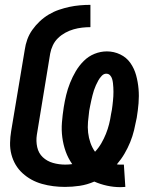

<svg xmlns="http://www.w3.org/2000/svg" viewBox="-20 -763 640 792"><path d="M477 9Q449 9 421.5 3Q394 -3 369 -14Q339 -1 308.5 3.5Q278 8 248 8Q224 8 200 5Q176 2 153 -4.5Q130 -11 110 -22Q90 -33 73 -48.5Q56 -64 44.5 -83.5Q33 -103 27 -126Q21 -149 21.5 -173.5Q22 -198 26 -222L82 -557Q85 -579 92.5 -600Q100 -621 113.5 -640Q127 -659 144 -675Q161 -691 181 -703Q201 -715 223 -722.5Q245 -730 266 -734.5Q287 -739 309 -741Q331 -743 353 -743V-651Q336 -651 318.5 -649Q301 -647 283.5 -642Q266 -637 249.5 -628Q233 -619 219.5 -606Q206 -593 198 -576Q190 -559 187 -542L132 -207Q128 -181 133.5 -156Q139 -131 156.5 -114.5Q174 -98 198.5 -91Q223 -84 249 -84Q256 -84 263.5 -84.5Q271 -85 278 -86Q261 -110 251 -138Q241 -166 237 -196.5Q233 -227 235.5 -258Q238 -289 243 -321Q247 -346 253 -371Q259 -396 269 -421Q279 -446 292.5 -469Q306 -492 325.5 -511.5Q345 -531 370 -541Q395 -551 421 -551Q450 -551 476 -538.5Q502 -526 518 -503Q534 -480 541.5 -452.5Q549 -425 551.5 -396Q554 -367 551.5 -337Q549 -307 544 -277Q539 -251 533 -226Q527 -201 517 -176.5Q507 -152 493.5 -129Q480 -106 462 -85Q467 -84 471.5 -84Q476 -84 480 -84Q483 -84 485.5 -84Q488 -84 491 -84L497 8Q492 8 487 8.5Q482 9 477 9ZM372 -137Q387 -153 398 -172Q409 -191 417 -211Q425 -231 430 -251Q435 -271 438 -292Q440 -301 441.5 -310Q443 -319 444 -328.5Q445 -338 446 -347Q447 -356 447.5 -365.5Q448 -375 448 -384Q448 -393 447.5 -402Q447 -411 446 -420Q445 -429 442.5 -437.5Q440 -446 434 -452.5Q428 -459 418 -459Q408 -459 399.5 -450Q391 -441 385.5 -431Q380 -421 375.5 -411Q371 -401 367.5 -390.5Q364 -380 361.5 -369.5Q359 -359 356.5 -348.5Q354 -338 352 -327Q350 -316 348 -306Q345 -283 343 -260.5Q341 -238 343.5 -216Q346 -194 353 -174Q360 -154 372 -137Z"/></svg>

Font: Iosevka Curly SmBdExObl
Style: Regular
Weight: 600
Width: 7
Italic angle: -9°
Monospace: yes
Designer: Belleve Invis
Foundry: Belleve Invis
Version: Version 11.1.0; ttfautohint (v1.8.3)